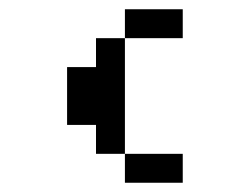

<svg xmlns="http://www.w3.org/2000/svg" viewBox="-20 -395 540 415"><path d="M250 -375H375V-312.5H250ZM187.5 -312.5H250V-62.5H187.5V-125H125V-250H187.5ZM250 -62.5H375V0H250Z"/></svg>

Font: Half Eighties
Style: Regular
Weight: 400
Monospace: yes
Designer: Jayvee Enaguas (HarvettFox96)
Version: 20191127.01dev02